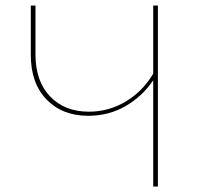

<svg xmlns="http://www.w3.org/2000/svg" viewBox="-20 -678 719 698"><path d="M537 -658H554V0H537V-386Q497 -327 436 -292Q375 -257 301 -257Q207 -257 149.5 -316Q92 -375 92 -478V-658H109V-480Q109 -383 162 -327.5Q215 -272 303 -272Q375 -272 436.5 -308.5Q498 -345 537 -410Z"/></svg>

Font: EauTestSC Thin
Style: Regular
Weight: 250
Designer: Christian Thalmann (Catharsis Fonts)
Version: Version 0.001;PS 000.001;hotconv 1.0.88;makeotf.lib2.5.64775